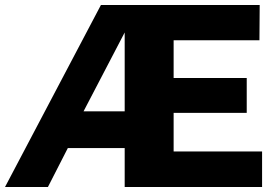

<svg xmlns="http://www.w3.org/2000/svg" viewBox="-20 -743 1110 763"><path d="M1021.5 -141V0H475.5V-154.5H249.5L170.5 0H0L381 -723H1012L1011 -583H670V-433H960.5V-294.5H670V-141ZM475.5 -300.5V-614L312 -300.5Z"/></svg>

Font: Public Sans Thin ExtraBold
Style: Regular
Weight: 800
Version: Version 1.007